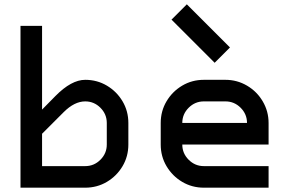

<svg xmlns="http://www.w3.org/2000/svg" viewBox="-20 -870 1340 890"><path d="M375 -500Q430 -500 475.5 -473Q521 -446 548 -400.5Q575 -355 575 -300V-200Q575 -145 548 -99.5Q521 -54 475.5 -27Q430 0 375 0H75V-750H175V-362L237 -425Q311 -500 375 -500ZM375 -100Q416 -100 445.5 -129.5Q475 -159 475 -200V-300Q475 -341 445.5 -370.5Q416 -400 375 -400Q325 -400 275 -350L175 -250V-100Z M725 -200V-300Q725 -355 752 -400.5Q779 -446 824.5 -473Q870 -500 925 -500H1025Q1079 -500 1125 -473Q1171 -446 1198 -400Q1225 -354 1225 -300V-200H825Q825 -159 854.5 -129.5Q884 -100 925 -100H1225V0H925Q870 0 824.5 -27Q779 -54 752 -99.5Q725 -145 725 -200ZM1125 -300Q1125 -341 1095.5 -370.5Q1066 -400 1025 -400H925Q884 -400 854.5 -370.5Q825 -341 825 -300ZM975 -579 775 -779 846 -850 1046 -650Z"/></svg>

Font: Monoikos Medium
Style: Regular
Weight: 500
Designer: Brian Krent
Version: Version 0.088